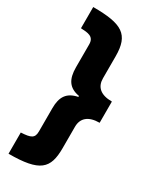

<svg xmlns="http://www.w3.org/2000/svg" viewBox="-226 -783 818 1011"><g transform="rotate(30 183.5 -278.0)"><path d="M20 39V168C210 168 252 125 252 0V-130C252 -182 286 -213 354 -213V-342C284 -342 252 -373 252 -425V-558C252 -691 196 -724 20 -724V-595C63 -593 100 -591 100 -543V-404C100 -330 126 -292 189 -281V-275C125 -262 100 -225 100 -155V-14C100 27 81 36 20 39Z"/></g></svg>

Font: Noto Sans Ethiopic ExtraCondensed Black
Style: Regular
Weight: 900
Width: 2
Designer: Monotype Design Team
Foundry: Monotype Imaging Inc.
Version: Version 2.102